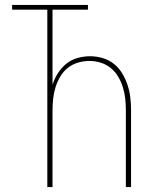

<svg xmlns="http://www.w3.org/2000/svg" viewBox="-20 -755 640 775"><path d="M171 0V-716H29V-735H335V-716H192V-413Q200 -438 214 -460Q228 -482 248 -498Q268 -514 293 -521Q318 -528 343 -528Q369 -528 394.5 -520.5Q420 -513 440 -497Q460 -481 473.5 -458.5Q487 -436 495 -411.5Q503 -387 506 -361.5Q509 -336 509 -310V0H488V-310Q488 -333 485.5 -356.5Q483 -380 476 -402.5Q469 -425 457 -445.5Q445 -466 427 -480.5Q409 -495 386.5 -502Q364 -509 340 -509Q317 -509 294 -502Q271 -495 253 -480.5Q235 -466 223 -445.5Q211 -425 204 -402.5Q197 -380 194.5 -356.5Q192 -333 192 -310V0Z"/></svg>

Font: Iosevka Thin Extended
Style: Regular
Weight: 100
Width: 7
Monospace: yes
Designer: Belleve Invis
Foundry: Belleve Invis
Version: Version 32.5.0; ttfautohint (v1.8.4)